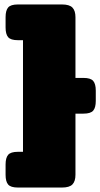

<svg xmlns="http://www.w3.org/2000/svg" viewBox="-20 -770 449 860"><path d="M5 13V-33Q5 -63 16.5 -76.5Q28 -90 60 -90H83V-590H60Q28 -590 16.5 -603.5Q5 -617 5 -647V-693Q5 -723 16.5 -736.5Q28 -750 60 -750H258Q291 -750 304.5 -736Q318 -722 318 -693V-421H354Q386 -421 397.5 -407.5Q409 -394 409 -364V-318Q409 -288 397.5 -274.5Q386 -261 354 -261H318V13Q318 42 304.5 56Q291 70 258 70H60Q28 70 16.5 56.5Q5 43 5 13Z"/></svg>

Font: Mitr
Style: Bold
Weight: 700
Designer: Thanarat Vachiruckul
Foundry: Cadson Demak
Version: Version 1.002